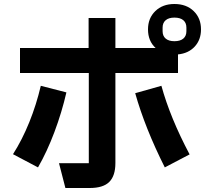

<svg xmlns="http://www.w3.org/2000/svg" viewBox="-20 -895 1040 960"><path d="M985 -748Q985 -696 953.5 -662Q922 -628 870 -623V-530H557V-80Q557 -16 526.5 14.5Q496 45 429 45H307L275 -79H424V-530H80V-655H423V-805H557V-655H758Q720 -690 720 -748Q720 -804 756.5 -839.5Q793 -875 852 -875Q912 -875 948.5 -839.5Q985 -804 985 -748ZM912 -757Q912 -781 896.5 -794Q881 -807 852 -807Q824 -807 808.5 -794Q793 -781 793 -757V-739Q793 -715 808.5 -702Q824 -689 852 -689Q881 -689 896.5 -702Q912 -715 912 -739ZM312 -433Q289 -333 252 -234.5Q215 -136 170 -58L45 -124Q91 -196 126.5 -284Q162 -372 184 -466ZM787 -466Q831 -306 928 -123L804 -58Q705 -255 656 -429Z"/></svg>

Font: IBM Plex Sans JP
Style: Bold
Weight: 700
Designer: Mike Abbink; Paul van der Laan; Pieter van Rosmalen; Wujin Sim; Yejin Wi; Jinhee Kim; Boomi Park; Yona Kim; Kichan Ma
Foundry: Sandoll Inc.
Version: Version 1.001